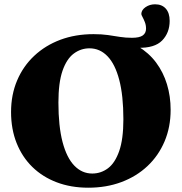

<svg xmlns="http://www.w3.org/2000/svg" viewBox="-20 -859 847 894"><path d="M409.5 -51Q450 -51 482.8 -75.5Q515.5 -100 535 -155.5Q554.5 -211 554.5 -303.5Q554.5 -414 535.2 -487.2Q516 -560.5 480.5 -597.2Q445 -634 396.5 -634Q356.5 -634 323.5 -609.5Q290.5 -585 271.2 -529.8Q252 -474.5 252 -381.5Q252 -271.5 271.2 -198Q290.5 -124.5 326 -87.8Q361.5 -51 409.5 -51ZM415.5 -700Q453.5 -700 482.8 -695.8Q512 -691.5 538.5 -687.2Q565 -683 594.5 -683Q629.5 -683 644.8 -694Q660 -705 660 -725.5Q660 -742 654.5 -756Q649 -770 643.5 -780Q638 -790 638 -794Q638.5 -812.5 657.8 -825.8Q677 -839 702 -839Q734 -839 752 -818.8Q770 -798.5 770 -762Q770 -706.5 735 -670.5Q700 -634.5 622 -636.5V-643.5Q673 -613 706.8 -567.8Q740.5 -522.5 757.5 -466.5Q774.5 -410.5 774.5 -347.5Q774.5 -267 746.2 -200.5Q718 -134 666.8 -85.8Q615.5 -37.5 545.2 -11.2Q475 15 391 15Q310.5 15 244.5 -10Q178.5 -35 131 -81.2Q83.5 -127.5 57.5 -192.5Q31.5 -257.5 31.5 -337.5Q31.5 -418 59.8 -484.5Q88 -551 139.5 -599.2Q191 -647.5 261 -673.8Q331 -700 415.5 -700Z"/></svg>

Font: Newsreader 36pt ExtraBold
Style: Regular
Weight: 800
Designer: Hugues Gentile
Foundry: Production Type
Version: Version 1.003